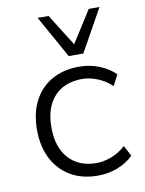

<svg xmlns="http://www.w3.org/2000/svg" viewBox="-85 -812 663 880"><g transform="rotate(-10 246.0 -372.0)"><path d="M300 8Q226 8 172.5 -23.5Q119 -55 89.5 -112Q60 -169 60 -247Q60 -325 89.5 -381.5Q119 -438 173 -468.5Q227 -499 300 -499Q349 -499 393 -481.5Q437 -464 467 -434L441 -384Q411 -412 374.5 -426.5Q338 -441 304 -441Q221 -441 174 -390Q127 -339 127 -246Q127 -154 174 -102Q221 -50 303 -50Q337 -50 373.5 -64Q410 -78 439 -105L465 -56Q436 -26 392 -9Q348 8 300 8ZM262 -555 152 -752H203L296 -604L390 -752H440L330 -555Z"/></g></svg>

Font: Nunito Sans 9pt Light
Style: Regular
Weight: 300
Version: Version 3.101;gftools[0.9.27]